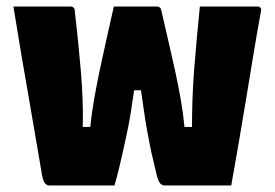

<svg xmlns="http://www.w3.org/2000/svg" viewBox="-20 -567 840 587"><path d="M328 -547H461Q464 -547 466.5 -545.5Q469 -544 470.5 -542Q472 -540 473 -536Q484 -487 495 -440.5Q506 -394 515.5 -350Q525 -306 532.5 -263.5Q540 -221 544 -179H567Q567 -221 568.5 -264.5Q570 -308 573.5 -353.5Q577 -399 581.5 -447Q586 -495 591 -547Q617 -547 648.5 -547Q680 -547 712 -547Q744 -547 769 -547Q772 -547 774 -545.5Q776 -544 777.5 -541.5Q779 -539 778 -534Q766 -468 755 -401.5Q744 -335 733 -268Q722 -201 710.5 -134Q699 -67 687 0Q666 0 638 0Q610 0 580 0Q550 0 524.5 0Q499 0 483 0Q476 0 470.5 -5.5Q465 -11 460 -28Q454 -55 448.5 -77Q443 -99 439 -119.5Q435 -140 430.5 -164Q426 -188 421.5 -218.5Q417 -249 411 -291H390Q385 -255 380.5 -227Q376 -199 371.5 -176.5Q367 -154 362.5 -134Q358 -114 353.5 -93.5Q349 -73 343.5 -50.5Q338 -28 330 0Q302 0 265.5 0Q229 0 193 0Q157 0 131 0Q124 0 118.5 -5.5Q113 -11 109 -29Q101 -78 92 -128.5Q83 -179 74.5 -230.5Q66 -282 56.5 -335Q47 -388 38.5 -441Q30 -494 21 -547Q46 -547 77 -547Q108 -547 139.5 -547Q171 -547 196 -547Q200 -547 202.5 -545.5Q205 -544 207 -541Q209 -538 209 -530Q215 -479 219.5 -433.5Q224 -388 227.5 -345.5Q231 -303 232.5 -262Q234 -221 233 -179H256Q260 -219 267.5 -262Q275 -305 284.5 -350.5Q294 -396 305 -445Q316 -494 328 -547Z"/></svg>

Font: Recursive Black
Style: Regular
Weight: 900
Version: Version 1.085